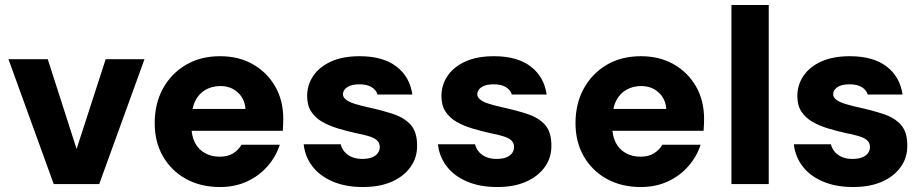

<svg xmlns="http://www.w3.org/2000/svg" viewBox="-20 -740 3715 772"><path d="M196 0 14 -502H172L288 -141L405 -502H561L379 0Z M865 12Q787 12 728 -20.5Q669 -53 635.5 -111Q602 -169 602 -245Q602 -323 635 -383.5Q668 -444 727 -479Q786 -514 865 -514Q940 -514 997 -481.5Q1054 -449 1086.5 -392.5Q1119 -336 1119 -262Q1119 -252 1118.5 -239.5Q1118 -227 1117 -214H708V-302H967Q964 -343 936 -368.5Q908 -394 866 -394Q833 -394 806.5 -379Q780 -364 765 -334Q750 -304 750 -258V-229Q750 -194 763.5 -167Q777 -140 803 -125Q829 -110 863 -110Q896 -110 917.5 -123.5Q939 -137 951 -158H1105Q1090 -111 1056 -72Q1022 -33 973.5 -10.5Q925 12 865 12Z M1439 12Q1369 12 1317 -10.5Q1265 -33 1235.5 -72Q1206 -111 1201 -160H1350Q1354 -143 1365.5 -129.5Q1377 -116 1395 -108.5Q1413 -101 1436 -101Q1461 -101 1476.5 -107.5Q1492 -114 1499.5 -125Q1507 -136 1507 -148Q1507 -166 1495.5 -176Q1484 -186 1462.5 -192.5Q1441 -199 1410 -205Q1374 -213 1339 -223.5Q1304 -234 1276 -250Q1248 -266 1231.5 -291Q1215 -316 1215 -354Q1215 -399 1240 -435.5Q1265 -472 1312 -493Q1359 -514 1426 -514Q1520 -514 1574 -472.5Q1628 -431 1638 -360H1498Q1492 -379 1473.5 -390Q1455 -401 1425 -401Q1393 -401 1376 -389.5Q1359 -378 1359 -361Q1359 -349 1371 -339.5Q1383 -330 1405 -323Q1427 -316 1458 -309Q1518 -296 1562.5 -281Q1607 -266 1632 -237.5Q1657 -209 1657 -156Q1658 -107 1631 -69Q1604 -31 1555.5 -9.5Q1507 12 1439 12Z M1979 12Q1909 12 1857 -10.5Q1805 -33 1775.5 -72Q1746 -111 1741 -160H1890Q1894 -143 1905.5 -129.5Q1917 -116 1935 -108.5Q1953 -101 1976 -101Q2001 -101 2016.5 -107.5Q2032 -114 2039.5 -125Q2047 -136 2047 -148Q2047 -166 2035.5 -176Q2024 -186 2002.5 -192.5Q1981 -199 1950 -205Q1914 -213 1879 -223.5Q1844 -234 1816 -250Q1788 -266 1771.5 -291Q1755 -316 1755 -354Q1755 -399 1780 -435.5Q1805 -472 1852 -493Q1899 -514 1966 -514Q2060 -514 2114 -472.5Q2168 -431 2178 -360H2038Q2032 -379 2013.5 -390Q1995 -401 1965 -401Q1933 -401 1916 -389.5Q1899 -378 1899 -361Q1899 -349 1911 -339.5Q1923 -330 1945 -323Q1967 -316 1998 -309Q2058 -296 2102.5 -281Q2147 -266 2172 -237.5Q2197 -209 2197 -156Q2198 -107 2171 -69Q2144 -31 2095.5 -9.5Q2047 12 1979 12Z M2557 12Q2479 12 2420 -20.5Q2361 -53 2327.5 -111Q2294 -169 2294 -245Q2294 -323 2327 -383.5Q2360 -444 2419 -479Q2478 -514 2557 -514Q2632 -514 2689 -481.5Q2746 -449 2778.5 -392.5Q2811 -336 2811 -262Q2811 -252 2810.5 -239.5Q2810 -227 2809 -214H2400V-302H2659Q2656 -343 2628 -368.5Q2600 -394 2558 -394Q2525 -394 2498.5 -379Q2472 -364 2457 -334Q2442 -304 2442 -258V-229Q2442 -194 2455.5 -167Q2469 -140 2495 -125Q2521 -110 2555 -110Q2588 -110 2609.5 -123.5Q2631 -137 2643 -158H2797Q2782 -111 2748 -72Q2714 -33 2665.5 -10.5Q2617 12 2557 12Z M2921 0V-720H3071V0Z M3410 12Q3340 12 3288 -10.5Q3236 -33 3206.5 -72Q3177 -111 3172 -160H3321Q3325 -143 3336.5 -129.5Q3348 -116 3366 -108.5Q3384 -101 3407 -101Q3432 -101 3447.5 -107.5Q3463 -114 3470.5 -125Q3478 -136 3478 -148Q3478 -166 3466.5 -176Q3455 -186 3433.5 -192.5Q3412 -199 3381 -205Q3345 -213 3310 -223.5Q3275 -234 3247 -250Q3219 -266 3202.5 -291Q3186 -316 3186 -354Q3186 -399 3211 -435.5Q3236 -472 3283 -493Q3330 -514 3397 -514Q3491 -514 3545 -472.5Q3599 -431 3609 -360H3469Q3463 -379 3444.5 -390Q3426 -401 3396 -401Q3364 -401 3347 -389.5Q3330 -378 3330 -361Q3330 -349 3342 -339.5Q3354 -330 3376 -323Q3398 -316 3429 -309Q3489 -296 3533.5 -281Q3578 -266 3603 -237.5Q3628 -209 3628 -156Q3629 -107 3602 -69Q3575 -31 3526.5 -9.5Q3478 12 3410 12Z"/></svg>

Font: DM Sans 16pt Black
Style: Regular
Weight: 900
Version: Version 4.004;gftools[0.9.30]